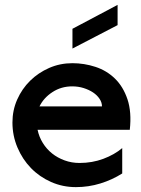

<svg xmlns="http://www.w3.org/2000/svg" viewBox="-20 -757 578 787"><path d="M462 -737V-654L277 -558V-639ZM398 -321Q398 -337 388 -352Q378 -367 361.5 -378Q345 -389 323 -396Q301 -403 276 -403Q231 -403 195 -379.5Q159 -356 142 -321ZM512 -225H134Q140 -196 155.5 -171Q171 -146 193.5 -128Q216 -110 245 -99.5Q274 -89 306 -89Q358 -89 403.5 -106Q449 -123 481 -150V-46Q440 -20 391.5 -5Q343 10 291 10Q237 10 189.5 -11Q142 -32 107 -68Q72 -104 51.5 -152.5Q31 -201 31 -255Q31 -305 50.5 -349Q70 -393 103.5 -426Q137 -459 181.5 -478.5Q226 -498 277 -498Q325 -498 371 -483Q417 -468 451 -435Q485 -402 502.5 -350Q520 -298 512 -225Z"/></svg>

Font: Railway
Style: Regular
Weight: 400
Version: 1.000